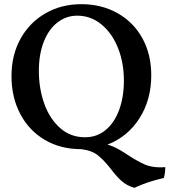

<svg xmlns="http://www.w3.org/2000/svg" viewBox="-20 -705 811 919"><path d="M600 42Q642 69 673.5 82.5Q705 96 748 96Q763 96 771 95Q771 125 764 147Q690 163 623 194Q586 183 561.5 161Q537 139 510 103Q477 61 448 38Q419 15 369 9Q269 9 193.5 -36Q118 -81 76.5 -160.5Q35 -240 35 -340Q35 -442 78.5 -520Q122 -598 198 -641.5Q274 -685 369 -685Q466 -685 542.5 -642Q619 -599 661.5 -522Q704 -445 704 -344Q704 -228 648 -139.5Q592 -51 495 -13Q524 -4 547 9Q570 22 600 42ZM387 -48Q444 -48 486 -83Q528 -118 550.5 -179.5Q573 -241 573 -319Q573 -405 544.5 -476Q516 -547 465 -588.5Q414 -630 350 -630Q297 -630 255 -597.5Q213 -565 189.5 -505Q166 -445 166 -366Q166 -281 192 -208.5Q218 -136 268 -92Q318 -48 387 -48Z"/></svg>

Font: Vollkorn SC SemiBold
Style: Regular
Weight: 600
Designer: Friedrich Althausen
Foundry: Friedrich Althausen
Version: Version 4.015